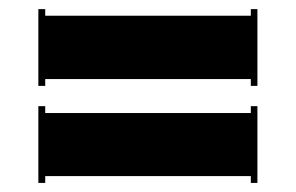

<svg xmlns="http://www.w3.org/2000/svg" viewBox="-20 -465 655 425"><path d="M64.9 -444.8H80.1V-430.2H535.2V-444.8H549.8V-274.9H535.2V-290H80.1V-274.9H64.9ZM64.9 -230H80.1V-214.8H535.2V-230H549.8V-60.1H535.2V-75.2H80.1V-60.1H64.9Z"/></svg>

Font: Copperplate CC
Style: Bold
Weight: 700
Designer: indestructible type*
Foundry: Cowboy Collective
Version: Version 1.000